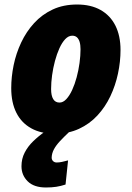

<svg xmlns="http://www.w3.org/2000/svg" viewBox="-20 -583 583 851"><path d="M223.6 9.8Q162.1 9.8 118.7 -14.2Q75.2 -38.1 52.5 -83.3Q29.8 -128.4 29.8 -192.4Q29.8 -242.2 40.5 -294.4Q51.3 -346.7 74 -394.8Q96.7 -442.9 131.3 -480.7Q166 -518.6 213.4 -540.8Q260.7 -563 321.8 -563Q382.8 -563 425.8 -538.8Q468.8 -514.6 491.5 -469.5Q514.2 -424.3 514.2 -361.3Q514.2 -309.6 502.9 -256.8Q491.7 -204.1 469 -156.2Q446.3 -108.4 411.6 -71Q377 -33.7 330.1 -12Q283.2 9.8 223.6 9.8ZM243.7 -128.4Q259.8 -128.4 273.9 -143.6Q288.1 -158.7 299.8 -184.1Q311.5 -209.5 319.8 -240.5Q328.1 -271.5 332.5 -303.7Q336.9 -335.9 336.9 -364.3Q336.9 -384.3 332.8 -397.7Q328.6 -411.1 320.6 -418Q312.5 -424.8 300.3 -424.8Q283.7 -424.8 269.3 -409.7Q254.9 -394.5 243.4 -369.1Q231.9 -343.8 223.6 -312.7Q215.3 -281.7 210.9 -249.5Q206.5 -217.3 206.5 -188.5Q206.5 -159.2 215.8 -143.8Q225.1 -128.4 243.7 -128.4ZM183.6 248Q130.4 248 102.8 220.7Q75.2 193.4 75.2 153.8Q75.2 120.6 89.4 93.3Q103.5 65.9 127.2 43Q150.9 20 179.7 0H288.6Q264.2 22.9 246.3 42Q228.5 61 219 78.9Q209.5 96.7 209 115.7Q209 125 215.3 131.1Q221.7 137.2 231 137.2Q242.7 137.2 255.1 134.5Q267.6 131.8 281.7 127.9L270.5 234.9Q250 241.7 229.5 244.9Q209 248 183.6 248Z"/></svg>

Font: Open Sans SemiCondensed ExtraBold
Style: Italic
Weight: 800
Width: 4
Italic angle: -12°
Designer: Monotype Design Team
Foundry: Monotype Imaging Inc.
Version: Version 3.003